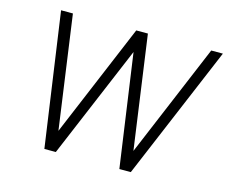

<svg xmlns="http://www.w3.org/2000/svg" viewBox="-99 -836 1153 972"><g transform="rotate(15 477.5 -350.0)"><path d="M894 -700 645 -107 562 -700H501L252 -107L169 -700H107L207 0H267L516 -591L600 0H660L955 -700Z"/></g></svg>

Font: Unageo
Style: Light-Italic
Weight: 300
Designer: Richard Sepsi
Foundry: Richard Sepsi
Version: Version 2.000